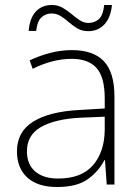

<svg xmlns="http://www.w3.org/2000/svg" viewBox="-20 -740 561 770"><path d="M269 -539Q354 -539 396.5 -494.5Q439 -450 439 -353V0H408L401 -98H399Q375 -52 331.5 -21Q288 10 209 10Q131 10 89.5 -28Q48 -66 48 -133Q48 -212 113.5 -252.5Q179 -293 300 -299L400 -305V-345Q400 -431 367 -467.5Q334 -504 268 -504Q191 -504 111 -464L99 -498Q137 -516 180 -527.5Q223 -539 269 -539ZM304 -268Q202 -263 145 -231Q88 -199 88 -133Q88 -81 121 -52.5Q154 -24 213 -24Q307 -24 353 -77.5Q399 -131 400 -219V-272ZM95 -616Q99 -667 123.5 -693.5Q148 -720 188 -720Q212 -720 231 -709Q250 -698 266.5 -684Q283 -670 299.5 -659Q316 -648 335 -648Q358 -648 375.5 -662.5Q393 -677 398 -720H429Q424 -669 398.5 -642Q373 -615 334 -615Q309 -615 290.5 -626Q272 -637 256 -651Q240 -665 223.5 -675.5Q207 -686 186 -686Q165 -686 147.5 -671.5Q130 -657 125 -616Z"/></svg>

Font: Noto Sans Khmer UI ExtraLight
Style: Regular
Weight: 200
Designer: Danh Hong and the Monotype Design Team
Foundry: Monotype Imaging Inc.
Version: Version 2.002; ttfautohint (v1.8.4.7-5d5b)